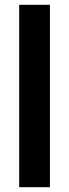

<svg xmlns="http://www.w3.org/2000/svg" viewBox="-20 -750 288 800"><path d="M60 30V-730H188V30Z"/></svg>

Font: Tektur SemiBold
Style: Regular
Weight: 600
Designer: Adam Jagosz
Foundry: Adam Jagosz
Version: Version 1.005;gftools[0.9.30]